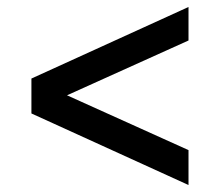

<svg xmlns="http://www.w3.org/2000/svg" viewBox="-20 -635 630 550"><path d="M172 -362 520 -205V-105L70 -310V-410L520 -615V-519Z"/></svg>

Font: PT Root UI Web Medium
Style: Regular
Weight: 500
Designer: Vitaly Kuzmin
Foundry: ParaType Ltd.
Version: Version 1.001W